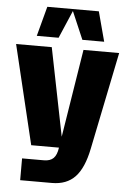

<svg xmlns="http://www.w3.org/2000/svg" viewBox="-59 -743 638 965"><g transform="rotate(5 260.0 -260.0)"><path d="M269 -56 340 -500H520L420 -10Q400 90 357 135Q314 180 240 180H80V70H190Q222 70 238.5 53.5Q255 37 260 0H120L0 -500H180ZM440 -550H330L270 -690L210 -550H100L140 -700H400Z"/></g></svg>

Font: Fivo Sans Modern Heavy
Style: Regular
Weight: 900
Designer: Alexander Slobzheninov
Foundry: Alexander Slobzheninov
Version: 1.0